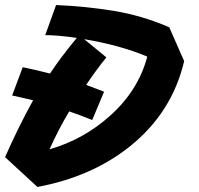

<svg xmlns="http://www.w3.org/2000/svg" viewBox="-77 -714 789 760"><path d="M-57 -92Q-4 -212 54 -317Q13 -327 -29 -336L13 -448Q53 -440 121 -423Q164 -488 227 -564Q150 -575 102 -575L145 -694Q265 -689 376 -670.5Q487 -652 593 -606L652 -472Q604 -269 439 -136Q287 -14 71 26ZM119 -123Q255 -162 360 -257Q471 -357 506 -490Q399 -535 256 -559L344 -487Q301 -433 264 -378Q297 -366 335 -351L288 -239Q241 -258 197 -273Q155 -203 119 -123Z"/></svg>

Font: Vampiro One
Style: Regular
Weight: 400
Designer: Riccardo De Franceschi
Foundry: Sorkin Type Co.
Version: Version 1.002